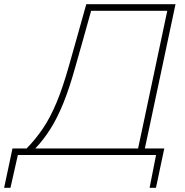

<svg xmlns="http://www.w3.org/2000/svg" viewBox="-90 -733 876 908"><path d="M-70.5 155 -51 63.5Q-46 40.5 -41 16.5Q-36 -8 -31 -31H36Q78.5 -74.5 113 -125.5Q147.5 -176.5 177.5 -248.2Q207.5 -320 237 -425Q258.5 -501 279 -573.8Q299.5 -646.5 318 -713H740Q727.5 -655 715.5 -597.5Q703.5 -539.5 689 -472.5L640 -242Q627.5 -184 617 -133.5Q606.5 -83 595 -31H687Q682 -8 677 16Q672 40 667 63Q662 86 657.5 109L647.5 155H617.5L648 0H-5.5L-40.5 155ZM265 -412Q237.5 -313.5 209 -243.8Q180.5 -174 148.2 -123Q116 -72 77 -31H563Q574.5 -83.5 585 -134Q595.5 -184.5 608 -242.5L656.5 -471.5Q668.5 -529.5 679.5 -580Q690 -630 701 -682H341Q322.5 -615.5 303.5 -548Q284.5 -480.5 265 -412Z"/></svg>

Font: Heraclito Thin
Style: Italic
Weight: 100
Italic angle: -12°
Designer: Kostas Bartsokas (font) & Cristiano Sobral (main changes)
Foundry: Kostas Bartsokas (font) & Cristiano Sobral (main changes)
Version: Version 1.00;July 8, 2020;FontCreator 13.0.0.2655 64-bit